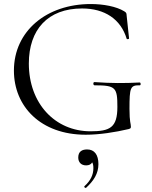

<svg xmlns="http://www.w3.org/2000/svg" viewBox="-20 -656 755 952"><path d="M673 -247C596 -243 533 -243 448 -249C441 -249 441 -233 449 -233C554 -233 562 -222 562 -126C562 -23 525 -5 429 -5C253 -5 123 -143 123 -341C123 -509 217 -614 387 -614C499 -614 579 -561 608 -464C609 -460 620 -462 620 -465L608 -578C607 -589 608 -593 596 -600C557 -624 492 -636 430 -636C211 -636 49 -502 49 -306C49 -129 181 12 405 12C473 12 550 0 618 -16C627 -19 629 -20 629 -28C629 -44 622 -49 622 -116C622 -222 626 -234 673 -233C680 -233 678 -247 673 -247ZM412 85C387 85 368 95 368 125C368 148 382 164 407 164C421 164 432 159 437 149C441 155 443 164 443 178C443 211 429 240 399 267C395 271 402 278 407 275C444 241 468 205 468 158C468 111 448 85 412 85Z"/></svg>

Font: Cormorant SC
Style: Regular
Weight: 400
Designer: Christian Thalmann (Catharsis Fonts)
Version: Version 1.000;PS 001.000;hotconv 1.0.70;makeotf.lib2.5.58329